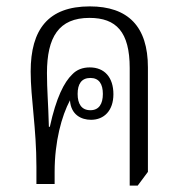

<svg xmlns="http://www.w3.org/2000/svg" viewBox="-20 -576 566 601"><path d="M386 5H411L443 -38V-365C443 -493 381 -556 261 -556C131 -556 76 -484 76 -352C76 -268 94 -175 94 -54V0H151V-38C151 -133 173 -213 199 -262C202 -217 234 -201 265 -201C306 -201 335 -230 335 -281C335 -334 307 -365 261 -365C239 -365 220 -358 206 -343C181 -319 156 -271 136 -179H133C131 -256 127 -294 127 -347C127 -460 164 -520 260 -520C344 -520 386 -476 386 -363ZM263 -231C235 -231 223 -251 223 -282C223 -313 235 -332 263 -332C290 -332 302 -313 302 -282C302 -251 290 -231 263 -231Z"/></svg>

Font: Noto Serif Thai Condensed Light
Style: Regular
Weight: 300
Width: 3
Designer: Monotype Design Team
Foundry: Monotype Imaging Inc.
Version: Version 2.002